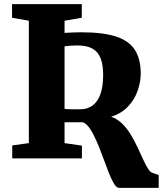

<svg xmlns="http://www.w3.org/2000/svg" viewBox="-20 -763 784 925"><path d="M553.5 142Q541 142 528.5 121Q516 100 503 66.5Q490 33 476 -5.5Q462 -44 446.5 -80Q431 -116 414.5 -141.5Q398 -167 379 -174Q368 -174 357 -174Q346 -174 335 -174Q324 -174 313 -174Q302 -174 291 -174V-73.5L374.5 -61.5V0H39V-62.5L119 -73.5V-663L38 -677.5V-743H374V-677.5L291 -663V-604.5Q309.5 -605.5 328.8 -606.5Q348 -607.5 370.5 -607.5Q476.5 -607.5 539.5 -586.8Q602.5 -566 630.2 -522Q658 -478 658 -409Q658 -368.5 643.2 -326Q628.5 -283.5 597 -250Q565.5 -216.5 515.5 -200.5Q545 -190.5 568.2 -167.8Q591.5 -145 609.5 -115.2Q627.5 -85.5 642.2 -54.2Q657 -23 669.2 4.2Q681.5 31.5 693 49.5Q704.5 67.5 716 70.5L744.5 80V142ZM367 -236.5Q401 -236.5 425.8 -254.5Q450.5 -272.5 463.8 -309.5Q477 -346.5 477 -402.5Q477 -450 465 -481.5Q453 -513 425.8 -528.5Q398.5 -544 353.5 -544Q333.5 -544 317.5 -542.8Q301.5 -541.5 291 -540V-238.5Q300 -237 315.2 -236.8Q330.5 -236.5 345.2 -236.5Q360 -236.5 367 -236.5Z"/></svg>

Font: Merriweather 28pt Black
Style: Regular
Weight: 900
Version: Version 2.100